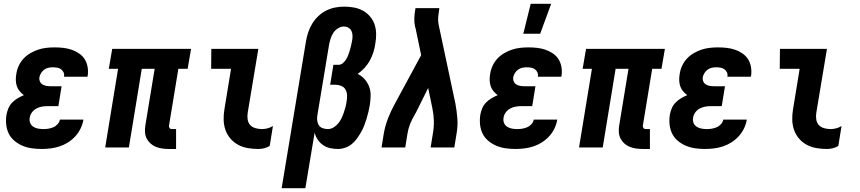

<svg xmlns="http://www.w3.org/2000/svg" viewBox="-20 -778 4540 1013"><path d="M200 8Q174 8 148.5 4.5Q123 1 100 -8.5Q77 -18 57.5 -34Q38 -50 27 -71.5Q16 -93 13 -119Q10 -145 14 -172Q17 -189 24 -206Q31 -223 44 -236.5Q57 -250 73 -259.5Q89 -269 106 -276Q94 -285 84 -296.5Q74 -308 69 -323Q64 -338 63.5 -354.5Q63 -371 66 -387Q69 -409 78.5 -430Q88 -451 103.5 -468Q119 -485 139.5 -497Q160 -509 181 -516Q202 -523 224 -525.5Q246 -528 267 -528Q291 -528 313.5 -525.5Q336 -523 357 -516Q378 -509 396.5 -496.5Q415 -484 426.5 -466Q438 -448 442 -425.5Q446 -403 443 -380L441 -373H317L318 -375Q320 -387 315 -397Q310 -407 301.5 -413Q293 -419 281.5 -421Q270 -423 259 -423Q247 -423 235.5 -420.5Q224 -418 214 -411Q204 -404 197 -393Q190 -382 188 -371Q186 -359 190.5 -348.5Q195 -338 204 -332.5Q213 -327 224 -325Q235 -323 247 -323H305L288 -218H230Q216 -218 201 -215.5Q186 -213 172 -205.5Q158 -198 148.5 -185Q139 -172 137 -158Q134 -143 139 -130Q144 -117 155.5 -109.5Q167 -102 181 -99.5Q195 -97 209 -97Q222 -97 235 -99Q248 -101 261 -106.5Q274 -112 284 -123Q294 -134 296 -147H420V-146Q416 -122 405 -99.5Q394 -77 377 -58.5Q360 -40 338.5 -26.5Q317 -13 294 -5.5Q271 2 247 5Q223 8 200 8Z M909 8H871Q853 8 835.5 5.5Q818 3 802 -3.5Q786 -10 773.5 -21.5Q761 -33 753.5 -48Q746 -63 745 -81Q744 -99 747 -117L796 -415H728L660 0H535L603 -415H554L572 -520H988L970 -415H921L872 -117Q871 -113 872 -109Q873 -105 875 -102Q877 -99 881 -98Q885 -97 889 -97H909Z M1344 8Q1316 8 1288.5 3.5Q1261 -1 1237.5 -13.5Q1214 -26 1196.5 -46Q1179 -66 1170 -91Q1161 -116 1160 -144Q1159 -172 1164 -201L1199 -415H1094L1095 -520H1343L1287 -184Q1284 -166 1286.5 -148.5Q1289 -131 1299.5 -119Q1310 -107 1327 -102Q1344 -97 1362 -97Q1377 -97 1392 -101Q1407 -105 1420 -113L1403 -8Q1390 0 1374.5 4Q1359 8 1344 8Z M1466 215 1594 -558Q1598 -582 1605.5 -605.5Q1613 -629 1626 -651Q1639 -673 1658 -691.5Q1677 -710 1699.5 -721.5Q1722 -733 1746.5 -738Q1771 -743 1795 -743Q1821 -743 1846.5 -738.5Q1872 -734 1893.5 -722.5Q1915 -711 1931.5 -692Q1948 -673 1956 -649.5Q1964 -626 1964.5 -599.5Q1965 -573 1960 -547Q1957 -525 1950 -502.5Q1943 -480 1931.5 -459Q1920 -438 1903.5 -420Q1887 -402 1867 -388Q1888 -378 1903.5 -360.5Q1919 -343 1927.5 -321Q1936 -299 1935.5 -273.5Q1935 -248 1931 -223Q1928 -205 1923.5 -186.5Q1919 -168 1913.5 -150Q1908 -132 1901 -114Q1894 -96 1884 -79Q1874 -62 1862.5 -46Q1851 -30 1835.5 -17.5Q1820 -5 1801 1.5Q1782 8 1764 8Q1742 8 1721.5 3.5Q1701 -1 1684.5 -12.5Q1668 -24 1656.5 -41Q1645 -58 1640 -78L1591 215ZM1710 -97Q1725 -97 1739.5 -105.5Q1754 -114 1764.5 -127Q1775 -140 1782 -154.5Q1789 -169 1794 -184Q1799 -199 1803 -214Q1807 -229 1809 -245Q1812 -261 1811 -277Q1810 -293 1802.5 -306Q1795 -319 1780 -325Q1765 -331 1749 -331H1722L1739 -436H1766Q1778 -436 1788.5 -444.5Q1799 -453 1806 -464.5Q1813 -476 1817.5 -488Q1822 -500 1825.5 -512Q1829 -524 1832 -536Q1835 -548 1837 -560Q1840 -574 1840 -587.5Q1840 -601 1835 -613Q1830 -625 1819 -631.5Q1808 -638 1794 -638Q1778 -638 1763 -628.5Q1748 -619 1738.5 -604.5Q1729 -590 1724 -573.5Q1719 -557 1716 -541L1654 -167Q1652 -154 1654 -140Q1656 -126 1663 -116Q1670 -106 1683 -101.5Q1696 -97 1710 -97Z M1993 0 2005 -74Q2012 -114 2027 -153Q2042 -192 2063 -230L2202 -487L2173 -627Q2172 -630 2171.5 -632Q2171 -634 2170 -637Q2165 -659 2166 -682Q2167 -705 2171 -728L2172 -735H2298L2297 -728Q2294 -708 2292 -688Q2290 -668 2294 -649L2383 -230Q2390 -192 2393 -153Q2396 -114 2389 -74L2377 0H2252L2264 -74Q2270 -108 2269 -142Q2268 -176 2261 -208L2239 -314L2173 -181Q2171 -179 2170.5 -177.5Q2170 -176 2169 -174Q2154 -150 2144 -124.5Q2134 -99 2130 -74L2118 0Z M2700 8Q2674 8 2648.5 4.5Q2623 1 2600 -8.5Q2577 -18 2557.5 -34Q2538 -50 2527 -71.5Q2516 -93 2513 -119Q2510 -145 2514 -172Q2517 -189 2524 -206Q2531 -223 2544 -236.5Q2557 -250 2573 -259.5Q2589 -269 2606 -276Q2594 -285 2584 -296.5Q2574 -308 2569 -323Q2564 -338 2563.5 -354.5Q2563 -371 2566 -387Q2569 -409 2578.5 -430Q2588 -451 2603.5 -468Q2619 -485 2639.5 -497Q2660 -509 2681 -516Q2702 -523 2724 -525.5Q2746 -528 2767 -528Q2791 -528 2813.5 -525.5Q2836 -523 2857 -516Q2878 -509 2896.5 -496.5Q2915 -484 2926.5 -466Q2938 -448 2942 -425.5Q2946 -403 2943 -380L2941 -373H2817L2818 -375Q2820 -387 2815 -397Q2810 -407 2801.5 -413Q2793 -419 2781.5 -421Q2770 -423 2759 -423Q2747 -423 2735.5 -420.5Q2724 -418 2714 -411Q2704 -404 2697 -393Q2690 -382 2688 -371Q2686 -359 2690.5 -348.5Q2695 -338 2704 -332.5Q2713 -327 2724 -325Q2735 -323 2747 -323H2805L2788 -218H2730Q2716 -218 2701 -215.5Q2686 -213 2672 -205.5Q2658 -198 2648.5 -185Q2639 -172 2637 -158Q2634 -143 2639 -130Q2644 -117 2655.5 -109.5Q2667 -102 2681 -99.5Q2695 -97 2709 -97Q2722 -97 2735 -99Q2748 -101 2761 -106.5Q2774 -112 2784 -123Q2794 -134 2796 -147H2920V-146Q2916 -122 2905 -99.5Q2894 -77 2877 -58.5Q2860 -40 2838.5 -26.5Q2817 -13 2794 -5.5Q2771 2 2747 5Q2723 8 2700 8ZM2741 -600 2780 -758H2888L2830 -600Z M3409 8H3371Q3353 8 3335.5 5.5Q3318 3 3302 -3.5Q3286 -10 3273.5 -21.5Q3261 -33 3253.5 -48Q3246 -63 3245 -81Q3244 -99 3247 -117L3296 -415H3228L3160 0H3035L3103 -415H3054L3072 -520H3488L3470 -415H3421L3372 -117Q3371 -113 3372 -109Q3373 -105 3375 -102Q3377 -99 3381 -98Q3385 -97 3389 -97H3409Z M3700 8Q3674 8 3648.5 4.5Q3623 1 3600 -8.5Q3577 -18 3557.5 -34Q3538 -50 3527 -71.5Q3516 -93 3513 -119Q3510 -145 3514 -172Q3517 -189 3524 -206Q3531 -223 3544 -236.5Q3557 -250 3573 -259.5Q3589 -269 3606 -276Q3594 -285 3584 -296.5Q3574 -308 3569 -323Q3564 -338 3563.5 -354.5Q3563 -371 3566 -387Q3569 -409 3578.5 -430Q3588 -451 3603.5 -468Q3619 -485 3639.5 -497Q3660 -509 3681 -516Q3702 -523 3724 -525.5Q3746 -528 3767 -528Q3791 -528 3813.5 -525.5Q3836 -523 3857 -516Q3878 -509 3896.5 -496.5Q3915 -484 3926.5 -466Q3938 -448 3942 -425.5Q3946 -403 3943 -380L3941 -373H3817L3818 -375Q3820 -387 3815 -397Q3810 -407 3801.5 -413Q3793 -419 3781.5 -421Q3770 -423 3759 -423Q3747 -423 3735.5 -420.5Q3724 -418 3714 -411Q3704 -404 3697 -393Q3690 -382 3688 -371Q3686 -359 3690.5 -348.5Q3695 -338 3704 -332.5Q3713 -327 3724 -325Q3735 -323 3747 -323H3805L3788 -218H3730Q3716 -218 3701 -215.5Q3686 -213 3672 -205.5Q3658 -198 3648.5 -185Q3639 -172 3637 -158Q3634 -143 3639 -130Q3644 -117 3655.5 -109.5Q3667 -102 3681 -99.5Q3695 -97 3709 -97Q3722 -97 3735 -99Q3748 -101 3761 -106.5Q3774 -112 3784 -123Q3794 -134 3796 -147H3920V-146Q3916 -122 3905 -99.5Q3894 -77 3877 -58.5Q3860 -40 3838.5 -26.5Q3817 -13 3794 -5.5Q3771 2 3747 5Q3723 8 3700 8Z M4344 8Q4316 8 4288.5 3.5Q4261 -1 4237.5 -13.5Q4214 -26 4196.5 -46Q4179 -66 4170 -91Q4161 -116 4160 -144Q4159 -172 4164 -201L4199 -415H4094L4095 -520H4343L4287 -184Q4284 -166 4286.5 -148.5Q4289 -131 4299.5 -119Q4310 -107 4327 -102Q4344 -97 4362 -97Q4377 -97 4392 -101Q4407 -105 4420 -113L4403 -8Q4390 0 4374.5 4Q4359 8 4344 8Z"/></svg>

Font: Iosevka Term Curly XBd Obl
Style: Regular
Weight: 800
Italic angle: -9°
Designer: Belleve Invis
Foundry: Belleve Invis
Version: Version 32.3.0